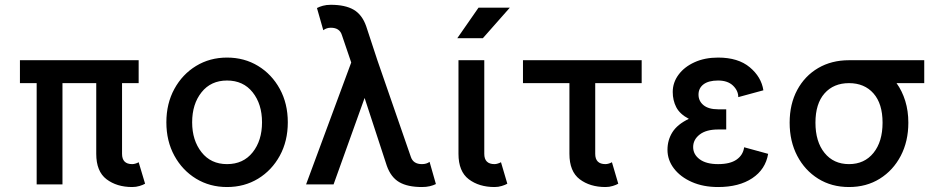

<svg xmlns="http://www.w3.org/2000/svg" viewBox="-20 -754 3830 785"><path d="M546.9 -414.1H479V-125Q479 -83 520.5 -83Q526.9 -83 534.7 -85.4Q542.5 -87.9 546.9 -90.8L573.2 -2.9Q564.9 2 550.8 6.3Q536.6 10.7 520.5 10.7Q457.5 10.7 415.5 -21.2Q373.5 -53.2 373.5 -125V-414.1H235.4V0H129.9V-414.1H61.5V-507.8H546.9Z M660.2 -253.9Q660.2 -330.6 692.9 -390.4Q725.6 -450.2 781.7 -484.4Q837.9 -518.6 908.2 -518.6Q979 -518.6 1035.2 -484.4Q1091.3 -450.2 1124 -390.4Q1156.7 -330.6 1156.7 -253.9Q1156.7 -177.2 1124 -117.4Q1091.3 -57.6 1035.2 -23.4Q979 10.7 908.2 10.7Q837.9 10.7 781.7 -23.4Q725.6 -57.6 692.9 -117.4Q660.2 -177.2 660.2 -253.9ZM765.6 -253.9Q765.6 -180.2 804 -131.6Q842.3 -83 908.2 -83Q974.6 -83 1012.9 -131.1Q1051.3 -179.2 1051.3 -253.9Q1051.3 -328.6 1012.9 -376.7Q974.6 -424.8 908.2 -424.8Q842.3 -424.8 804 -376.7Q765.6 -328.6 765.6 -253.9Z M1522.9 -507.8 1659.7 -112.8Q1669.4 -83 1705.1 -83Q1724.1 -83 1736.3 -92.3L1762.2 -1.5Q1751.5 3.9 1737.3 7.3Q1723.1 10.7 1705.1 10.7Q1646.5 10.7 1612.3 -9.3Q1578.1 -29.3 1561.5 -76.2L1470.7 -353.5L1343.8 0H1231.4L1416 -498.5L1377.9 -610.4Q1368.7 -640.6 1332.5 -640.6Q1314.9 -640.6 1301.8 -630.4L1275.9 -721.2Q1286.1 -726.6 1300.3 -730.5Q1314.5 -734.4 1332.5 -734.4Q1391.1 -734.4 1425.8 -714.4Q1460.4 -694.3 1477.1 -647Z M2028.3 -90.8 2054.2 -2.9Q2045.9 2 2031.7 6.3Q2017.6 10.7 2002 10.7Q1938.5 10.7 1896.5 -21.2Q1854.5 -53.2 1854.5 -125V-507.8H1960V-125Q1960 -83 2002 -83Q2007.8 -83 2015.6 -85.4Q2023.4 -87.9 2028.3 -90.8ZM1954.1 -597.7H1849.6L1936.5 -722.7H2064.5Z M2481.9 -90.8 2507.8 -2.9Q2499.5 2 2485.4 6.3Q2471.2 10.7 2455.6 10.7Q2392.1 10.7 2350.1 -21.2Q2308.1 -53.2 2308.1 -125V-414.1H2118.2V-507.8H2603.5V-414.1H2413.6V-125Q2413.6 -83 2455.6 -83Q2461.4 -83 2469.5 -85.4Q2477.5 -87.9 2481.9 -90.8Z M2916 -307.1H2949.2V-224.6H2916Q2867.2 -224.6 2840.6 -203.9Q2814 -183.1 2814 -152.8Q2814 -122.6 2840.6 -102.8Q2867.2 -83 2916 -83Q2965.3 -83 2991.7 -101.6Q3018.1 -120.1 3022.5 -151.9L3120.6 -125Q3109.9 -61.5 3055.7 -25.4Q3001.5 10.7 2916 10.7Q2855.5 10.7 2808.8 -9.8Q2762.2 -30.3 2735.6 -64.9Q2709 -99.6 2709 -141.6Q2709 -181.2 2729.2 -213.4Q2749.5 -245.6 2796.4 -268.1Q2759.3 -287.6 2744.9 -315.7Q2730.5 -343.8 2730.5 -377.9Q2730.5 -416.5 2754.2 -448.5Q2777.8 -480.5 2819.6 -499.5Q2861.3 -518.6 2916 -518.6Q2998 -518.6 3045.4 -479Q3092.8 -439.5 3101.1 -384.8L2998.5 -356.9Q2998.5 -383.3 2976.8 -404.1Q2955.1 -424.8 2916 -424.8Q2877 -424.8 2856.4 -409.2Q2835.9 -393.6 2835.9 -367.2Q2835.9 -340.8 2856.4 -324Q2877 -307.1 2916 -307.1Z M3208.5 -252.4Q3208.5 -328.6 3239.5 -386.2Q3270.5 -443.8 3325.2 -475.8Q3379.9 -507.8 3451.2 -507.8H3758.8V-414.1H3645.5Q3668.5 -382.3 3681.2 -341.3Q3693.8 -300.3 3693.8 -252.4Q3693.8 -176.3 3662.8 -116.9Q3631.8 -57.6 3577.1 -23.4Q3522.5 10.7 3451.2 10.7Q3379.9 10.7 3325.2 -23.4Q3270.5 -57.6 3239.5 -116.9Q3208.5 -176.3 3208.5 -252.4ZM3314 -252.4Q3314 -174.8 3351.1 -128.9Q3388.2 -83 3451.2 -83Q3514.2 -83 3551.3 -128.9Q3588.4 -174.8 3588.4 -252.4Q3588.4 -330.1 3551.3 -372.1Q3514.2 -414.1 3451.2 -414.1Q3388.2 -414.1 3351.1 -372.1Q3314 -330.1 3314 -252.4Z"/></svg>

Font: Giphurs Medium
Style: Regular
Weight: 500
Version: Version 0.920; ttfautohint (v1.8.4.7-5d5b)